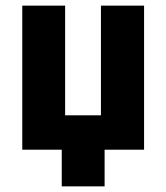

<svg xmlns="http://www.w3.org/2000/svg" viewBox="-20 -531 589 681"><path d="M59 0H199V130H351V0H491V-511H338V-122H211V-511H59Z"/></svg>

Font: Finlandica
Style: Bold
Weight: 700
Designer: Niklas Ekholm, Juho Hiilivirta, Jaakko Suomalainen
Foundry: Helsinki Type Studio
Version: Version 2.000;Glyphs 3.2 (3202)